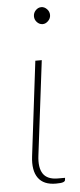

<svg xmlns="http://www.w3.org/2000/svg" viewBox="-52 -736 323 772"><g transform="rotate(-5 109.0 -350.0)"><path d="M102.5 -493H128.5L81.5 -111.5Q75.5 -63.5 92.2 -38.5Q109 -13.5 151.5 -13.5H180.5L179.5 -4.5Q179 0.5 171.2 3.5Q163.5 6.5 142 6.5Q92.5 6.5 70.8 -23.8Q49 -54 56 -111ZM177.5 -671Q177.5 -657.5 167.2 -647.2Q157 -637 145 -637Q132 -637 122.2 -647.2Q112.5 -657.5 112.5 -671Q112.5 -685 122.2 -695.2Q132 -705.5 145 -705.5Q157.5 -705.5 167.5 -695.2Q177.5 -685 177.5 -671Z"/></g></svg>

Font: Lato ExtraLight
Style: Italic
Weight: 275
Italic angle: -7°
Designer: Lukasz Dziedzic with Adam Twardoch and Botio Nikoltchev
Foundry: tyPoland Lukasz Dziedzic
Version: Version 2.015; 2015-08-06; http://www.latofonts.com/